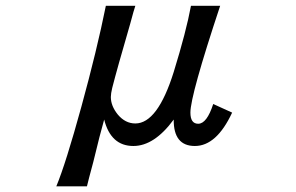

<svg xmlns="http://www.w3.org/2000/svg" viewBox="-20 -534 1040 674"><path d="M285.2 120.1H177.7Q210.9 40 265.6 -159.2Q320.3 -358.4 351.6 -513.7H455.1L448.2 -491.2L437.5 -452.1Q390.6 -291 374 -225.6Q369.1 -205.1 369.1 -193.4Q369.1 -162.1 393.6 -131.8Q419.9 -100.6 455.1 -100.6Q533.2 -100.6 589.8 -281.2Q633.8 -423.8 650.4 -513.7H752.9Q648.4 -199.2 648.4 -138.7Q648.4 -99.6 675.8 -99.6Q706.1 -99.6 728.5 -168.9L794.9 -138.7Q740.2 -21.5 664.1 -21.5Q588.9 -21.5 589.8 -114.3Q521.5 -21.5 448.2 -21.5Q369.1 -21.5 345.7 -114.3L329.1 -52.7L307.6 34.2L293 88.9Z"/></svg>

Font: MotoyaLCedar
Style: W3 mono
Weight: 400
Version: Version 1.01